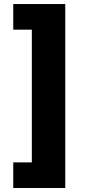

<svg xmlns="http://www.w3.org/2000/svg" viewBox="-20 -792 422 948"><path d="M45.4 136.2H302.2V-772H45.4V-645.5H137.2V9.8H45.4Z"/></svg>

Font: Inter ExtraBold
Style: Regular
Weight: 800
Designer: Rasmus Andersson
Foundry: rsms
Version: Version 4.001;git-9221beed3